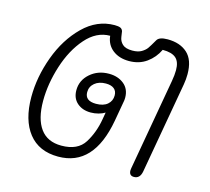

<svg xmlns="http://www.w3.org/2000/svg" viewBox="-89 -689 882 805"><g transform="rotate(15 351.5 -287.0)"><path d="M54 -203Q54 -290 86.5 -378.5Q119 -467 178.5 -525.5Q238 -584 314 -584Q330 -584 338.5 -580.5Q347 -577 350 -567Q351 -562 353.5 -543.5Q356 -525 369.5 -512.5Q383 -500 412 -500Q437 -500 452 -509Q467 -518 474.5 -528.5Q482 -539 498 -567Q507 -584 544 -584Q598 -584 630 -555Q662 -526 662 -464Q662 -442 658 -419L588 -22Q582 10 556 10Q535 10 535 -13L536 -22L606 -419Q611 -447 611 -468Q611 -504 593 -520Q575 -536 535 -536Q518 -500 486 -477Q454 -454 410 -454Q367 -454 339 -476Q311 -498 307 -536Q248 -536 202 -483.5Q156 -431 131 -352.5Q106 -274 106 -200Q106 -122 136.5 -80Q167 -38 228 -38Q299 -38 328 -84.5Q357 -131 367 -191L372 -220Q361 -213 344.5 -208.5Q328 -204 311 -204Q275 -204 252 -224Q229 -244 229 -279Q229 -322 262.5 -351.5Q296 -381 344 -381Q383 -381 409 -360Q435 -339 435 -301Q435 -295 434.5 -292Q434 -289 434 -288L418 -197Q381 10 227 10Q143 10 98.5 -46.5Q54 -103 54 -203ZM390 -299Q390 -318 377.5 -328Q365 -338 342 -338Q312 -338 293.5 -322.5Q275 -307 275 -283Q275 -245 323 -245Q355 -245 372.5 -260Q390 -275 390 -299Z"/></g></svg>

Font: Kodchasan ExtraLight
Style: Italic
Weight: 275
Italic angle: -10°
Version: Version 1.000; ttfautohint (v1.6)